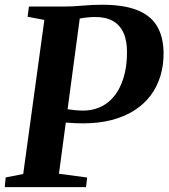

<svg xmlns="http://www.w3.org/2000/svg" viewBox="-28 -770 694 790"><path d="M-8.5 0 -4.5 -40 67.5 -54 154.5 -688 85.5 -701 91 -743H231.5Q273 -743 311.5 -746.8Q350 -750.5 391.5 -750.5Q479.5 -750.5 535 -729Q590.5 -707.5 617 -664.2Q643.5 -621 645 -556.5Q646 -503.5 632.2 -458Q618.5 -412.5 591.2 -376.5Q564 -340.5 523.5 -315Q483 -289.5 430.8 -276Q378.5 -262.5 315 -262.5Q300.5 -262.5 281 -263.2Q261.5 -264 244.2 -265.5Q227 -267 218.5 -267.5V-326Q230.5 -323.5 246.5 -321Q262.5 -318.5 280 -316.8Q297.5 -315 314 -315Q349.5 -315 378.2 -326.8Q407 -338.5 428.8 -360Q450.5 -381.5 465 -411Q479.5 -440.5 487 -476.5Q494.5 -512.5 494.5 -553.5Q495 -603 479.8 -635.8Q464.5 -668.5 435 -684.5Q405.5 -700.5 362 -700Q347.5 -700 330.8 -698.2Q314 -696.5 296.5 -693.2Q279 -690 261.5 -684L304.5 -726.5L214.5 -55L330.5 -39.5L326 0Z"/></svg>

Font: Merriweather 48pt
Style: Bold Italic
Weight: 700
Italic angle: -7.8°
Version: Version 2.101